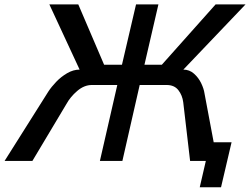

<svg xmlns="http://www.w3.org/2000/svg" viewBox="-52 -709 1102 846"><path d="M889.6 -82H968.3L921.9 116.2H828.1L855 0H785.6L755.4 -258.3Q751.5 -289.1 733.9 -311.8Q716.3 -334.5 682.1 -334.5H563.5L487.3 0H388.2L464.8 -334.5H353Q318.8 -334.5 288.3 -308.3Q257.8 -282.2 240.2 -250L90.8 0H-31.7L161.1 -305.7Q174.8 -326.7 195.8 -348.6Q216.8 -370.6 243.9 -386.5Q271 -402.3 298.8 -402.3L165.5 -689.5H293L406.7 -423.8H485.4L547.4 -689.5H646L584.5 -423.8H661.1L897.9 -689.5H1029.8L755.9 -402.3Q782.7 -402.3 802.7 -384.5Q822.8 -366.7 834.5 -342.3Q846.2 -317.9 849.1 -297.4Z"/></svg>

Font: Acari Sans Medium
Style: Italic
Weight: 500
Italic angle: -13°
Designer: Alfredo Marco Pradil and Stefan Peev
Foundry: Hanken Design Co.
Version: Version 1.045